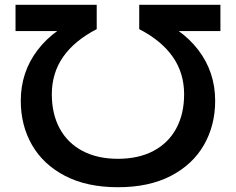

<svg xmlns="http://www.w3.org/2000/svg" viewBox="-20 -770 988 804"><path d="M67 -348Q67 -468 137.5 -560.5Q208 -653 334 -700L308 -640H45V-750H385V-648Q292 -600 244.5 -532Q197 -464 197 -375Q197 -293 230 -232Q263 -171 325.5 -138Q388 -105 474 -105Q560 -105 622.5 -138Q685 -171 718 -232Q751 -293 751 -375Q751 -464 703.5 -532Q656 -600 563 -648V-750H903V-640H640L614 -700Q740 -653 810.5 -560.5Q881 -468 881 -348Q881 -245 834 -163Q787 -81 695.5 -33.5Q604 14 474 14Q344 14 252.5 -33.5Q161 -81 114 -163Q67 -245 67 -348Z"/></svg>

Font: Unbounded Variable
Style: Regular
Weight: 400
Designer: Luke Prowse, Jean-Baptiste Morizot, Fátima Lázaro, Florian Runge
Foundry: NaN
Version: Version 1.600;FEAKit 1.0